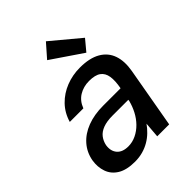

<svg xmlns="http://www.w3.org/2000/svg" viewBox="-219 -874 1000 1000"><g transform="rotate(-45 281.0 -374.0)"><path d="M183 12Q122 12 86 -10Q50 -32 37 -69.5Q24 -107 31 -150Q40 -200 72 -236.5Q104 -273 155 -292.5Q206 -312 272 -312H400Q409 -360 404 -391.5Q399 -423 377 -439Q355 -455 311 -455Q269 -455 236.5 -435Q204 -415 189 -375H89Q104 -427 139.5 -463.5Q175 -500 223.5 -519Q272 -538 326 -538Q397 -538 440.5 -513Q484 -488 500 -442.5Q516 -397 505 -334L446 0H358L365 -86Q351 -66 332.5 -48Q314 -30 291 -16.5Q268 -3 241 4.5Q214 12 183 12ZM215 -69Q245 -69 273 -82.5Q301 -96 323.5 -119Q346 -142 361.5 -171.5Q377 -201 385 -233L386 -241H270Q228 -241 200 -230.5Q172 -220 157 -200.5Q142 -181 137 -156Q131 -117 151.5 -93Q172 -69 215 -69ZM405 -569 233 -686 298 -760 455 -629Z"/></g></svg>

Font: DM Sans 9pt Medium
Style: Italic
Weight: 500
Italic angle: -10°
Version: Version 4.004;gftools[0.9.30]